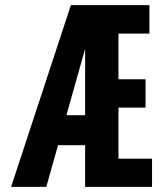

<svg xmlns="http://www.w3.org/2000/svg" viewBox="-20 -731 640 751"><path d="M574.7 0H313V-163.1H207L161.1 0H23.4L257.3 -710.9H564.5V-599.6H443.4V-420.9H549.3V-310.1H443.4V-110.4H574.7ZM313 -280.3V-540L239.7 -280.3Z"/></svg>

Font: Roboto Mono
Style: Bold
Weight: 700
Designer: Google
Version: Version 2.000985; 2015; ttfautohint (v1.3)